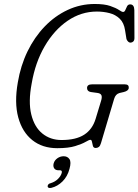

<svg xmlns="http://www.w3.org/2000/svg" viewBox="-20 -733 695 964"><path d="M456 -713Q504.5 -713 533.5 -703Q562.5 -693 577.2 -683Q592 -673 598 -673Q605.5 -673 609.2 -682.5Q613 -692 618 -701.5Q623 -711 633.5 -711Q654 -711 654.5 -682L655 -542.5Q655 -530.5 649.5 -525Q644 -519.5 636.5 -519Q629 -518.5 623 -524.5Q617 -530.5 615 -537L608 -580.5Q602.5 -618.5 581.2 -639Q560 -659.5 529.8 -667.2Q499.5 -675 466.5 -675Q387.5 -675 319.8 -628.8Q252 -582.5 204.5 -501Q157 -419.5 139 -313.5Q121.5 -222 137 -158.5Q152.5 -95 192.8 -62.5Q233 -30 289 -30Q361.5 -30 402.8 -56.8Q444 -83.5 460 -136L487 -225Q493.5 -245 489.2 -254.8Q485 -264.5 468.5 -266.5L435.5 -271Q417 -274.5 417 -291.5Q417.5 -309.5 442 -309.5H606.5Q628 -309.5 626.5 -291.5Q625.5 -277 601.5 -271L580 -266Q560 -260.5 553 -236.5L487 -14.5Q483 -0.5 476.2 4.8Q469.5 10 460.5 10Q449.5 10 446.5 -0.2Q443.5 -10.5 441.8 -20.8Q440 -31 434 -31Q427.5 -31 409.5 -20.5Q391.5 -10 357.5 0.5Q323.5 11 267.5 11Q193 11 142.2 -29.5Q91.5 -70 71.5 -144Q51.5 -218 69.5 -319.5Q83.5 -403.5 118.2 -475Q153 -546.5 204.5 -600Q256 -653.5 320 -683.2Q384 -713 456 -713ZM274 122Q258.5 122 252 112Q245.5 102 249.5 87Q254 71.5 268.2 61.5Q282.5 51.5 299.5 51.5Q319 51.5 328.8 66Q338.5 80.5 329 114.5Q319 153 294 177.8Q269 202.5 238.5 210Q221 214 219 202.5Q220 189.5 235 186.5Q257 179.5 271.2 165.2Q285.5 151 290 135Q293 122 281.5 122Z"/></svg>

Font: Fraunces 144pt SuperSoft Light
Style: Italic
Weight: 300
Italic angle: -16°
Version: Version 1.000;[b76b70a41]